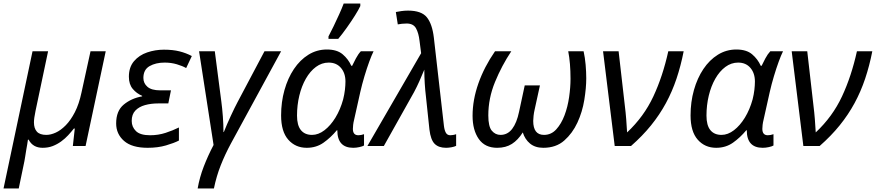

<svg xmlns="http://www.w3.org/2000/svg" viewBox="-42 -826 4954 1086"><path d="M142 -536H230L159 -199Q150 -156 150 -134Q150 -100 166.5 -81.5Q183 -63 220 -63Q245 -63 273.5 -76Q302 -89 330 -117.5Q358 -146 381.5 -191.5Q405 -237 419 -303L470 -536H556L442 0H370L381 -99H376Q361 -80 343.5 -61Q326 -42 304 -26Q282 -10 256.5 0Q231 10 199 10Q144 10 120 -36H116Q115 -26 112 -9.5Q109 7 106 25Q103 43 100.5 59.5Q98 76 96 86L64 240H-22Z M793 10Q704 10 659.5 -29Q615 -68 615 -128Q615 -199 658 -234.5Q701 -270 762 -281V-284Q731 -297 709 -323Q687 -349 687 -392Q687 -446 716 -480Q745 -514 790.5 -529.5Q836 -545 885 -545Q936 -545 973.5 -535.5Q1011 -526 1043 -509L1011 -441Q990 -453 958 -462.5Q926 -472 889 -472Q839 -472 804 -452Q769 -432 769 -385Q769 -355 792 -335Q815 -315 864 -315H925L910 -241H853Q812 -241 778 -231.5Q744 -222 723.5 -200.5Q703 -179 703 -142Q703 -108 727 -84.5Q751 -61 807 -61Q853 -61 894.5 -74.5Q936 -88 970 -105V-31Q943 -17 897 -3.5Q851 10 793 10Z M1076 240Q1087 177 1110.5 116Q1134 55 1166 -6L1084 -536H1173L1210 -251Q1215 -214 1218.5 -167.5Q1222 -121 1222 -79H1224Q1241 -122 1263.5 -170.5Q1286 -219 1302 -249L1454 -536H1548L1264 -14Q1231 47 1206.5 109Q1182 171 1168 240Z M1693 10Q1629 10 1588.5 -36Q1548 -82 1548 -173Q1548 -249 1567 -316.5Q1586 -384 1620.5 -435.5Q1655 -487 1702.5 -516.5Q1750 -546 1807 -546Q1864 -546 1896 -519Q1928 -492 1945 -454H1950Q1958 -471 1971 -495.5Q1984 -520 1999 -536H2071Q2060 -514 2046.5 -477Q2033 -440 2019.5 -395Q2006 -350 1996 -306L1961 -149Q1957 -133 1955.5 -119.5Q1954 -106 1954 -97Q1954 -61 1985 -61Q2000 -61 2017 -67V-3Q2009 2 1991 6Q1973 10 1956 10Q1866 10 1866 -89H1863Q1829 -48 1788 -19Q1747 10 1693 10ZM1723 -63Q1759 -63 1793.5 -89.5Q1828 -116 1855.5 -161Q1883 -206 1899 -264Q1906 -292 1909 -318Q1912 -344 1912 -365Q1912 -412 1886.5 -442Q1861 -472 1817 -472Q1778 -472 1745 -447.5Q1712 -423 1688 -381Q1664 -339 1651 -285Q1638 -231 1638 -172Q1638 -117 1660 -90Q1682 -63 1723 -63ZM1816 -606V-620Q1829 -644 1845 -677.5Q1861 -711 1876.5 -745Q1892 -779 1902 -806H1996V-792Q1987 -772 1966 -738.5Q1945 -705 1919 -668.5Q1893 -632 1871 -606Z M2481 10Q2439 10 2416.5 -12.5Q2394 -35 2387 -93L2367 -282Q2363 -314 2360.5 -354Q2358 -394 2358 -432Q2344 -398 2330 -366.5Q2316 -335 2300 -305L2129 0H2036L2340 -525L2331 -595Q2326 -639 2311 -666Q2296 -693 2258 -693Q2244 -693 2231 -691.5Q2218 -690 2208 -688L2197 -758Q2210 -761 2229 -763.5Q2248 -766 2266 -766Q2342 -766 2372.5 -728Q2403 -690 2412 -613L2469 -114Q2472 -89 2480 -75Q2488 -61 2505 -61Q2511 -61 2520.5 -62.5Q2530 -64 2538 -67V-1Q2528 4 2511.5 7Q2495 10 2481 10Z M2631 -171Q2631 -261 2664 -354.5Q2697 -448 2758 -536H2850Q2796 -455 2758 -362.5Q2720 -270 2720 -173Q2720 -110 2740 -86.5Q2760 -63 2789 -63Q2829 -63 2855 -97Q2881 -131 2894 -194L2926 -343H3012L2982 -206Q2978 -189 2976 -171Q2974 -153 2974 -142Q2974 -63 3035 -63Q3076 -63 3104.5 -94.5Q3133 -126 3151 -173.5Q3169 -221 3177 -276.5Q3185 -332 3185 -380Q3185 -470 3172 -536H3259Q3267 -500 3270.5 -459.5Q3274 -419 3274 -383Q3274 -329 3263 -261Q3252 -193 3224 -132.5Q3196 -72 3149.5 -31Q3103 10 3031 10Q2985 10 2956 -14Q2927 -38 2915 -77Q2888 -34 2853.5 -12Q2819 10 2770 10Q2701 10 2666 -40Q2631 -90 2631 -171Z M3457 -536 3492 -230Q3497 -190 3500 -152Q3503 -114 3505 -77Q3600 -166 3653.5 -280.5Q3707 -395 3738 -536H3825Q3809 -454 3784.5 -381Q3760 -308 3724.5 -242.5Q3689 -177 3640.5 -117Q3592 -57 3527 0H3435L3369 -536Z M4009 10Q3945 10 3904.5 -36Q3864 -82 3864 -173Q3864 -249 3883 -316.5Q3902 -384 3936.5 -435.5Q3971 -487 4018.5 -516.5Q4066 -546 4123 -546Q4180 -546 4212 -519Q4244 -492 4261 -454H4266Q4274 -471 4287 -495.5Q4300 -520 4315 -536H4387Q4376 -514 4362.5 -477Q4349 -440 4335.5 -395Q4322 -350 4312 -306L4277 -149Q4273 -133 4271.5 -119.5Q4270 -106 4270 -97Q4270 -61 4301 -61Q4316 -61 4333 -67V-3Q4325 2 4307 6Q4289 10 4272 10Q4182 10 4182 -89H4179Q4145 -48 4104 -19Q4063 10 4009 10ZM4039 -63Q4075 -63 4109.5 -89.5Q4144 -116 4171.5 -161Q4199 -206 4215 -264Q4222 -292 4225 -318Q4228 -344 4228 -365Q4228 -412 4202.5 -442Q4177 -472 4133 -472Q4094 -472 4061 -447.5Q4028 -423 4004 -381Q3980 -339 3967 -285Q3954 -231 3954 -172Q3954 -117 3976 -90Q3998 -63 4039 -63Z M4524 -536 4559 -230Q4564 -190 4567 -152Q4570 -114 4572 -77Q4667 -166 4720.5 -280.5Q4774 -395 4805 -536H4892Q4876 -454 4851.5 -381Q4827 -308 4791.5 -242.5Q4756 -177 4707.5 -117Q4659 -57 4594 0H4502L4436 -536Z"/></svg>

Font: BC Sans
Style: Italic
Weight: 400
Italic angle: -12°
Designer: Monotype Design Team
Designer: Province of B.C.
Foundry: Monotype Imaging Inc.
Version: Version 2.000;GOOG;noto-source:20170915:90ef993387c0